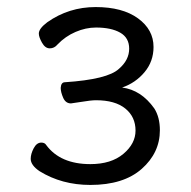

<svg xmlns="http://www.w3.org/2000/svg" viewBox="-20 -506 540 544"><path d="M236 18Q155 18 92 -21Q67 -38 67 -56Q67 -70 75.5 -86Q84 -102 97 -102Q107 -102 111 -95Q151 -41 236 -41Q295 -41 329.5 -70Q364 -99 364 -136Q364 -175 335 -198.5Q306 -222 252 -222Q238 -222 208 -217L181 -213Q166 -213 159 -229Q152 -245 152 -257Q153 -273 164 -273Q285 -281 317 -311Q346 -336 346 -368Q346 -399 320.5 -413.5Q295 -428 252 -428Q223 -428 194 -415.5Q165 -403 143 -380Q134 -369 121 -369Q108 -369 99 -385Q90 -401 90 -411Q90 -425 114 -443Q175 -486 251 -486Q327 -486 371 -454Q415 -422 415 -373Q415 -332 389.5 -301.5Q364 -271 326 -258Q380 -251 417 -199Q433 -174 433 -137Q433 -73 381.5 -27.5Q330 18 236 18Z"/></svg>

Font: LXGW WenKai Mono Lite
Style: Regular
Weight: 400
Monospace: yes
Designer: LXGW / Fontworks Inc.
Foundry: LXGW / Fontworks Inc.
Version: Version 1.520; June 14, 2025